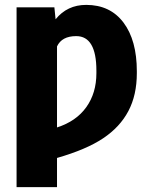

<svg xmlns="http://www.w3.org/2000/svg" viewBox="-20 -558 603 781"><path d="M201.2 -528.3 206.1 -479.5Q253.4 -538.1 330.6 -538.1Q428.2 -538.1 482.4 -466.1Q536.6 -394 536.6 -268.1V-260.3Q536.6 -171.4 502.2 -106.2Q467.8 -41 399.4 4.6Q331.1 50.3 211.9 84.5V203.1H47.4V-528.3ZM290 -411.1Q231.4 -411.1 211.9 -369.1V-39.6Q289.6 -64.5 330.8 -121.8Q372.1 -179.2 372.1 -260.3V-270.5Q372.1 -411.1 290 -411.1Z"/></svg>

Font: Roboto Black
Style: Regular
Weight: 900
Designer: Google
Version: Version 2.134; 2016